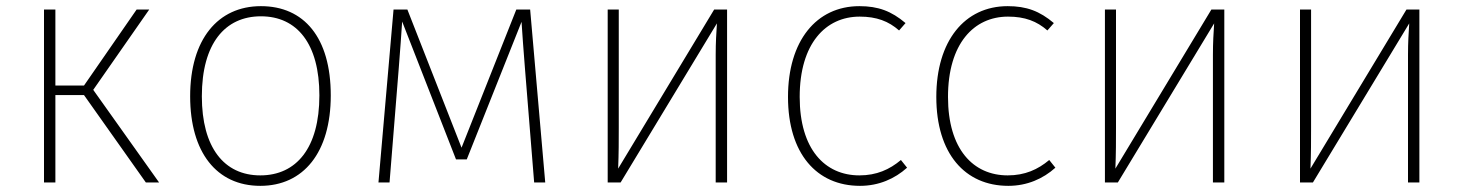

<svg xmlns="http://www.w3.org/2000/svg" viewBox="-20 -593 4756 624"><path d="M465 -562H424L253 -315H160V-562H123V0H160V-284H253L454 0H497L283 -301Z M828 -573C688 -573 598 -465 598 -280C598 -98 684 11 826 11C966 11 1055 -97 1055 -283C1055 -471 968 -573 828 -573ZM828 -540C946 -540 1018 -450 1018 -283C1018 -112 943 -23 826 -23C708 -23 636 -114 636 -280C636 -451 711 -540 828 -540Z M1703 -562H1658L1480 -113L1304 -562H1259L1210 0H1246L1276 -372C1281 -432 1284 -481 1287 -523L1462 -75H1497L1675 -522C1678 -478 1681 -433 1686 -372L1716 0H1752Z M2343 -562H2301L1989 -45C1991 -95 1991 -135 1991 -178V-562H1955V0H1997L2310 -517C2308 -485 2306 -456 2306 -415V0H2343Z M2773 -573C2633 -573 2541 -460 2541 -278C2541 -94 2634 11 2775 11C2836 11 2888 -12 2928 -48L2908 -73C2871 -42 2829 -23 2773 -23C2661 -23 2579 -108 2579 -278C2579 -451 2663 -539 2774 -539C2829 -539 2868 -524 2902 -494L2923 -518C2877 -557 2834 -573 2773 -573Z M3255 -573C3115 -573 3023 -460 3023 -278C3023 -94 3116 11 3257 11C3318 11 3370 -12 3410 -48L3390 -73C3353 -42 3311 -23 3255 -23C3143 -23 3061 -108 3061 -278C3061 -451 3145 -539 3256 -539C3311 -539 3350 -524 3384 -494L3405 -518C3359 -557 3316 -573 3255 -573Z M3959 -562H3917L3605 -45C3607 -95 3607 -135 3607 -178V-562H3571V0H3613L3926 -517C3924 -485 3922 -456 3922 -415V0H3959Z M4593 -562H4551L4239 -45C4241 -95 4241 -135 4241 -178V-562H4205V0H4247L4560 -517C4558 -485 4556 -456 4556 -415V0H4593Z"/></svg>

Font: Glow Sans SC Normal ExtraLight
Style: Regular
Weight: 200
Designer: Ryoko NISHIZUKA (kana, bopomofo & ideographs); Paul D. Hunt (Latin, Greek & Cyrillic); Sandoll Communications, Soo-young
Version: Version 0.93